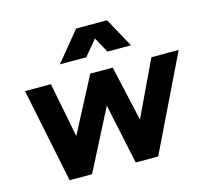

<svg xmlns="http://www.w3.org/2000/svg" viewBox="-113 -942 1166 1074"><g transform="rotate(-15 469.5 -405.0)"><path d="M429 -640 503 -729 552 -640H688L595 -810H416L276 -640ZM291 0 470 -349 544 0H674L939 -546H781L629 -226L557 -546H427L261 -229L199 -546H49L161 0Z"/></g></svg>

Font: Plus Jakarta Sans ExtraBold
Style: Italic
Weight: 800
Italic angle: -8°
Designer: Gumpita Rahayu
Foundry: Tokotype
Version: Version 2.071;gftools[0.9.30]